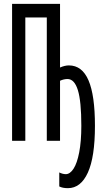

<svg xmlns="http://www.w3.org/2000/svg" viewBox="-20 -734 540 1001"><path d="M289 238V165Q307 174 323 174Q345 174 363.5 145.5Q382 117 393 60Q404 3 404 -78Q404 -206 386 -264Q368 -322 332 -322Q313 -322 293 -313V0H224V-643H112V0H43V-714H293V-382Q318 -393 339 -393Q408 -393 441.5 -315Q475 -237 475 -78Q475 85 438 166Q401 247 334 247Q306 247 289 238Z"/></svg>

Font: Noto Sans Mono UI Cond
Style: Regular
Weight: 400
Width: 3
Monospace: yes
Designer: Monotype Design team
Foundry: Monotype Imaging Inc.
Version: Version 1.000